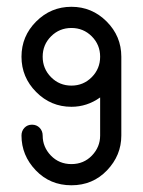

<svg xmlns="http://www.w3.org/2000/svg" viewBox="-20 -551 425 571"><path d="M43.9 -147.9Q43.9 -161.6 52.7 -170.9Q61.5 -180.2 75.2 -180.2Q88.9 -180.2 97.9 -170.9Q106.9 -161.6 106.9 -147.9Q106.9 -113.8 131.3 -88.4Q155.8 -63 192.4 -63Q229 -63 253.4 -88.4Q277.8 -113.8 277.8 -147.9V-261.2Q238.8 -233.4 192.4 -233.4Q131.3 -233.4 87.6 -277.3Q43.9 -321.3 43.9 -382.3Q43.9 -443.4 87.6 -487.1Q131.3 -530.8 192.4 -530.8Q253.4 -530.8 297.1 -487.1Q340.8 -443.4 340.8 -382.3V-147.9Q340.8 -88.9 298.3 -44.4Q255.9 0 192.4 0Q128.9 0 86.4 -44.4Q43.9 -88.9 43.9 -147.9ZM252.9 -442.9Q228 -467.8 192.4 -467.8Q156.7 -467.8 131.8 -442.9Q106.9 -418 106.9 -382.3Q106.9 -346.7 131.8 -321.5Q156.7 -296.4 192.4 -296.4Q228 -296.4 252.9 -321.5Q277.8 -346.7 277.8 -382.3Q277.8 -418 252.9 -442.9Z"/></svg>

Font: Fandogh
Style: Regular
Weight: 400
Designer: Amin Abedi
Version: Version 1.00